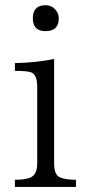

<svg xmlns="http://www.w3.org/2000/svg" viewBox="-20 -738 341 748"><path d="M157.7 -717.8Q179.2 -717.8 193.8 -702.6Q209 -687.5 209 -666.5Q209 -616.7 157.7 -616.7Q107.9 -616.7 107.9 -666.5Q107.9 -717.8 157.7 -717.8ZM275.9 -9.8H38.1V-37.6Q70.8 -37.6 91.8 -43.9Q125 -52.7 125 -101.1V-399.9Q125 -447.3 101.1 -456.1Q85.9 -461.9 38.1 -461.9V-492.2Q119.6 -493.7 190.9 -508.3V-101.1Q190.9 -56.2 213.9 -46.9Q236.3 -37.6 275.9 -37.6Z"/></svg>

Font: I.MingCP
Style: Regular
Weight: 400
Designer: I.Font Project
Version: Version 8.000; Sep 06, 2022